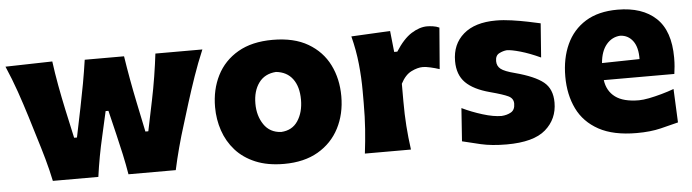

<svg xmlns="http://www.w3.org/2000/svg" viewBox="-42 -746 3329 924"><g transform="rotate(-5 1623.0 -284.0)"><path d="M182.1 0Q170.9 -53.7 155.8 -107.7Q140.6 -161.6 123.5 -216.3L92.8 -316.9Q73.2 -380.4 51.8 -442.1Q30.3 -503.9 2.9 -567.4L229.5 -572.8Q236.8 -516.6 248 -455.6Q259.3 -394.5 271.5 -337.9L302.2 -197.8H315.9L345.2 -340.3Q356.9 -397.5 367.2 -453.9Q377.4 -510.3 385.7 -567.4H575.7Q584 -512.7 594.5 -454.8Q605 -397 616.7 -340.8L646.5 -197.8H660.6L690.9 -344.2Q702.1 -397.9 711.7 -457.5Q721.2 -517.1 727.1 -567.4H954.1Q927.2 -503.9 905.8 -441.7Q884.3 -379.4 864.7 -316.9L834 -217.3Q816.4 -162.1 801.8 -107.2Q787.1 -52.2 775.9 0H547.4Q539.6 -47.4 528.6 -97.9Q517.6 -148.4 506.3 -194.8L478 -312.5H464.4L437.5 -192.9Q415.5 -98.6 401.9 0Z M1298.3 15.6Q1218.8 15.6 1160.6 -8.8Q1102.5 -33.2 1064.9 -75.4Q1027.3 -117.7 1009 -171.9Q990.7 -226.1 990.7 -285.2Q990.7 -370.1 1024.9 -437.7Q1059.1 -505.4 1126.7 -544.7Q1194.3 -584 1294.4 -584Q1397.5 -584 1465.3 -544.2Q1533.2 -504.4 1566.9 -436.8Q1600.6 -369.1 1600.6 -285.2Q1600.6 -199.2 1565.4 -131.1Q1530.3 -63 1462.9 -23.7Q1395.5 15.6 1298.3 15.6ZM1297.4 -138.7Q1351.1 -141.6 1378.4 -183.1Q1405.8 -224.6 1405.8 -285.2Q1405.8 -348.1 1377.9 -385.7Q1350.1 -423.3 1297.4 -428.7Q1242.7 -424.8 1214.1 -385.5Q1185.5 -346.2 1185.5 -285.2Q1185.5 -226.6 1214.1 -184.1Q1242.7 -141.6 1297.4 -138.7Z M1689.5 0Q1696.8 -60.1 1700.9 -116.9Q1705.1 -173.8 1705.1 -244.6V-300.8Q1705.1 -366.2 1698.2 -432.4Q1691.4 -498.5 1673.8 -567.4L1861.8 -577.1L1872.6 -475.1H1887.7Q1925.3 -534.2 1964.8 -559.1Q2004.4 -584 2041 -584Q2052.7 -584 2068.8 -581.8Q2085 -579.6 2099.6 -572.8L2083.5 -373.5Q2062.5 -380.4 2040 -385.5Q2017.6 -390.6 2003.4 -390.6Q1978 -390.6 1947.8 -375.7Q1917.5 -360.8 1896 -319.3V-233.9Q1896 -171.4 1899.9 -115.7Q1903.8 -60.1 1912.1 0Z M2373.5 15.6Q2301.3 15.6 2248.3 3.2Q2195.3 -9.3 2160.2 -18.1L2171.4 -177.7Q2217.8 -155.3 2270 -139.2Q2322.3 -123 2360.8 -123Q2387.2 -124.5 2406.7 -135.7Q2426.3 -147 2426.3 -177.2Q2426.3 -202.1 2402.1 -213.9Q2377.9 -225.6 2315.4 -242.2Q2236.3 -263.2 2198.5 -301.3Q2160.6 -339.4 2160.6 -405.3Q2160.6 -486.8 2216.1 -534.9Q2271.5 -583 2373.5 -583Q2409.2 -583 2449.7 -577.1Q2490.2 -571.3 2526.9 -563.7Q2563.5 -556.2 2586.9 -550.8L2574.7 -386.7Q2522 -411.1 2478 -423.6Q2434.1 -436 2413.1 -436Q2395 -434.6 2376.2 -425Q2357.4 -415.5 2357.4 -388.2Q2357.4 -364.3 2375.2 -350.1Q2393.1 -335.9 2442.9 -323.2Q2537.6 -297.9 2578.9 -264.4Q2620.1 -231 2620.1 -165.5Q2620.1 -85.9 2562 -35.2Q2503.9 15.6 2373.5 15.6Z M3002 15.6Q2889.6 15.6 2819.1 -22.9Q2748.5 -61.5 2715.6 -129.4Q2682.6 -197.3 2682.6 -285.2Q2682.6 -372.6 2713.4 -439.9Q2744.1 -507.3 2805.9 -545.7Q2867.7 -584 2960.9 -584Q3080.1 -584 3146.2 -522Q3212.4 -460 3212.4 -330.1Q3212.4 -306.2 3210.7 -288.1Q3209 -270 3206.5 -252H2865.7Q2873 -198.7 2912.1 -169.7Q2951.2 -140.6 3026.4 -140.6Q3045.9 -140.6 3075 -146.2Q3104 -151.9 3136.2 -160.9Q3168.5 -169.9 3196.3 -180.2L3203.6 -18.1Q3168 -8.8 3118.2 3.4Q3068.4 15.6 3002 15.6ZM3045.9 -337.9Q3046.9 -394.5 3024.2 -425.3Q3001.5 -456.1 2962.9 -458Q2922.9 -455.6 2896 -423.6Q2869.1 -391.6 2864.3 -334.5Z"/></g></svg>

Font: Pinar-DS3-FD ExtraBold
Style: Regular
Weight: 800
Designer: Amin Abedi
Version: Version 3.000